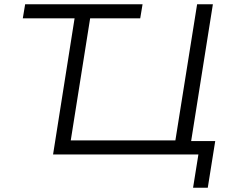

<svg xmlns="http://www.w3.org/2000/svg" viewBox="-20 -725 1093 901"><path d="M886 156 911 0H229L330 -639H87L98 -705H649L638 -639H403L312 -66H803L905 -705H979L877 -63H990L955 156Z"/></svg>

Font: Nunito Sans 7pt SemiExpanded Light
Style: Italic
Weight: 300
Width: 6
Italic angle: -9°
Designer: Vernon Adams
Foundry: Vernon Adams
Version: Version 3.101;gftools[0.9.27]